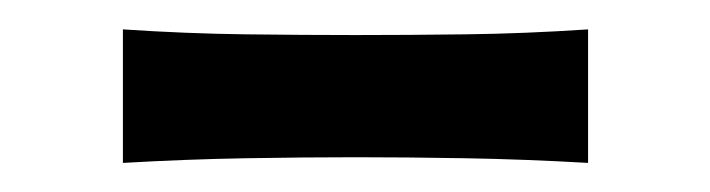

<svg xmlns="http://www.w3.org/2000/svg" viewBox="-20 -382 488 132"><path d="M64.5 -270V-361.8Q107.9 -358.9 148.7 -358.4Q189.5 -357.9 224.6 -357.9Q259.8 -357.9 300.3 -358.4Q340.8 -358.9 384.3 -361.8V-270Q340.8 -272.5 300.3 -273.2Q259.8 -273.9 224.6 -273.9Q189.5 -273.9 148.7 -273.2Q107.9 -272.5 64.5 -270Z"/></svg>

Font: Pinar Medium
Style: Regular
Weight: 500
Designer: Amin Abedi
Version: Version 3.000